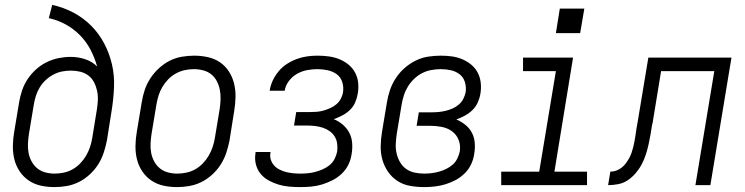

<svg xmlns="http://www.w3.org/2000/svg" viewBox="-20 -755 3040 783"><path d="M202 8Q173 8 146 2Q119 -4 97 -19Q75 -34 60 -56.5Q45 -79 38.5 -105.5Q32 -132 32.5 -160.5Q33 -189 38 -218L58 -338Q62 -362 70 -386Q78 -410 92.5 -432Q107 -454 127 -472Q147 -490 170.5 -501.5Q194 -513 219 -518Q244 -523 268 -523Q299 -523 327.5 -513.5Q356 -504 376 -484Q366 -520 349 -552.5Q332 -585 306.5 -611Q281 -637 248.5 -655Q216 -673 179 -681L193 -735Q239 -725 279.5 -703.5Q320 -682 351.5 -650.5Q383 -619 404.5 -578.5Q426 -538 436.5 -493Q447 -448 445 -399.5Q443 -351 435 -302L416 -182Q411 -157 403 -132.5Q395 -108 381 -85.5Q367 -63 346.5 -44Q326 -25 302 -13Q278 -1 252.5 3.5Q227 8 202 8ZM203 -47Q221 -47 240 -51Q259 -55 276 -64.5Q293 -74 307 -88.5Q321 -103 331 -120Q341 -137 347 -155Q353 -173 356 -191L375 -308Q378 -327 379 -346.5Q380 -366 376 -384.5Q372 -403 363.5 -419.5Q355 -436 340.5 -447Q326 -458 307.5 -462.5Q289 -467 269 -467Q251 -467 233 -463.5Q215 -460 198 -451Q181 -442 166.5 -428.5Q152 -415 142 -398.5Q132 -382 126.5 -364.5Q121 -347 118 -329L98 -209Q95 -189 94 -169.5Q93 -150 96.5 -131.5Q100 -113 109 -96.5Q118 -80 132 -68.5Q146 -57 164.5 -52Q183 -47 203 -47Z M702 8Q673 8 646 2Q619 -4 597 -19Q575 -34 560 -56.5Q545 -79 538.5 -105.5Q532 -132 532.5 -160.5Q533 -189 538 -218L558 -338Q562 -363 570 -387.5Q578 -412 592.5 -434.5Q607 -457 627.5 -476Q648 -495 671.5 -507Q695 -519 721 -523.5Q747 -528 772 -528Q800 -528 827.5 -522Q855 -516 877 -501Q899 -486 913.5 -463.5Q928 -441 934.5 -414.5Q941 -388 940.5 -359.5Q940 -331 935 -302L916 -182Q911 -157 903 -132.5Q895 -108 881 -85.5Q867 -63 846.5 -44Q826 -25 802 -13Q778 -1 752.5 3.5Q727 8 702 8ZM703 -47Q721 -47 740 -51Q759 -55 776 -64.5Q793 -74 807 -88.5Q821 -103 831 -120Q841 -137 847 -155Q853 -173 856 -191L876 -311Q879 -331 879.5 -350.5Q880 -370 876.5 -388.5Q873 -407 864.5 -423.5Q856 -440 842 -451.5Q828 -463 809 -468Q790 -473 771 -473Q752 -473 733.5 -469Q715 -465 697.5 -455.5Q680 -446 666 -431.5Q652 -417 642 -400Q632 -383 626.5 -365Q621 -347 618 -329L598 -209Q595 -189 594 -169.5Q593 -150 596.5 -131.5Q600 -113 609 -96.5Q618 -80 632 -68.5Q646 -57 664.5 -52Q683 -47 703 -47Z M1205 8Q1182 8 1159 6Q1136 4 1115 -2.5Q1094 -9 1075 -19.5Q1056 -30 1042.5 -46.5Q1029 -63 1023.5 -85Q1018 -107 1022 -130Q1022 -131 1022 -132.5Q1022 -134 1022 -135H1083Q1083 -135 1083 -134Q1083 -133 1083 -132Q1080 -117 1084.5 -103.5Q1089 -90 1098 -80Q1107 -70 1120 -63.5Q1133 -57 1146.5 -53.5Q1160 -50 1175 -48.5Q1190 -47 1205 -47Q1220 -47 1235.5 -48.5Q1251 -50 1266 -54Q1281 -58 1296 -64.5Q1311 -71 1324 -81.5Q1337 -92 1344.5 -107Q1352 -122 1355 -137Q1357 -153 1355 -169Q1353 -185 1345 -198Q1337 -211 1324.5 -220Q1312 -229 1297 -234Q1282 -239 1266 -241Q1250 -243 1234 -243H1179L1188 -298H1243Q1257 -298 1271 -299Q1285 -300 1299 -304Q1313 -308 1326.5 -314Q1340 -320 1351.5 -329.5Q1363 -339 1370 -352.5Q1377 -366 1379 -380Q1382 -401 1375.5 -421Q1369 -441 1353 -452.5Q1337 -464 1316.5 -468.5Q1296 -473 1274 -473Q1254 -473 1232.5 -469Q1211 -465 1191.5 -454Q1172 -443 1158 -424.5Q1144 -406 1141 -385Q1141 -385 1141 -385Q1141 -385 1141 -385H1080Q1080 -385 1080 -385.5Q1080 -386 1080 -386Q1083 -407 1092.5 -427Q1102 -447 1116.5 -464.5Q1131 -482 1150.5 -494.5Q1170 -507 1190.5 -514.5Q1211 -522 1232 -525Q1253 -528 1274 -528Q1298 -528 1320.5 -525Q1343 -522 1363 -514Q1383 -506 1400 -492.5Q1417 -479 1427.5 -460Q1438 -441 1440.5 -418.5Q1443 -396 1439 -373Q1436 -355 1428.5 -337.5Q1421 -320 1407 -306.5Q1393 -293 1375.5 -284Q1358 -275 1341 -269Q1361 -261 1377.5 -247Q1394 -233 1404 -214.5Q1414 -196 1416 -173Q1418 -150 1414 -127Q1411 -105 1401 -84Q1391 -63 1373.5 -46.5Q1356 -30 1335 -19.5Q1314 -9 1292.5 -2.5Q1271 4 1248.5 6Q1226 8 1205 8Z M1710 8Q1681 8 1652.5 3Q1624 -2 1601 -17Q1578 -32 1562.5 -54.5Q1547 -77 1539.5 -103.5Q1532 -130 1532.5 -159Q1533 -188 1538 -218L1558 -338Q1562 -363 1570.5 -388Q1579 -413 1594 -436Q1609 -459 1630 -477.5Q1651 -496 1675.5 -508Q1700 -520 1726 -524Q1752 -528 1778 -528Q1801 -528 1823 -525Q1845 -522 1865 -513.5Q1885 -505 1901.5 -491.5Q1918 -478 1928 -459Q1938 -440 1940.5 -417.5Q1943 -395 1939 -372Q1936 -354 1928 -336.5Q1920 -319 1906 -305.5Q1892 -292 1875 -283Q1858 -274 1841 -268Q1860 -260 1877 -246.5Q1894 -233 1904 -214.5Q1914 -196 1916 -173.5Q1918 -151 1914 -128Q1911 -106 1901.5 -85.5Q1892 -65 1875.5 -48.5Q1859 -32 1838.5 -21Q1818 -10 1796.5 -3.5Q1775 3 1753 5.5Q1731 8 1710 8ZM1711 -47Q1726 -47 1741 -49Q1756 -51 1770.5 -55Q1785 -59 1799.5 -66Q1814 -73 1826 -83.5Q1838 -94 1845 -108.5Q1852 -123 1855 -137Q1859 -162 1850.5 -184Q1842 -206 1823.5 -219.5Q1805 -233 1781.5 -237.5Q1758 -242 1734 -242H1679L1688 -297H1743Q1757 -297 1771 -298.5Q1785 -300 1799 -303.5Q1813 -307 1826.5 -313Q1840 -319 1851.5 -329Q1863 -339 1869.5 -352Q1876 -365 1879 -379Q1882 -400 1876 -420Q1870 -440 1854.5 -452Q1839 -464 1819 -468.5Q1799 -473 1777 -473Q1759 -473 1739.5 -469.5Q1720 -466 1702 -457Q1684 -448 1669 -433.5Q1654 -419 1643.5 -402Q1633 -385 1627 -366Q1621 -347 1618 -329L1598 -209Q1595 -188 1594 -168Q1593 -148 1597.5 -129Q1602 -110 1611.5 -93.5Q1621 -77 1636.5 -66Q1652 -55 1671.5 -51Q1691 -47 1711 -47Z M2024 0V-55H2179L2247 -465H2113V-520H2317L2241 -55H2374V0ZM2346 -620H2247L2263 -720H2363Z M2460 0 2469 -55Q2481 -55 2492.5 -59Q2504 -63 2514 -70.5Q2524 -78 2531.5 -88Q2539 -98 2545 -108.5Q2551 -119 2555 -130.5Q2559 -142 2562 -153.5Q2565 -165 2567 -176Q2569 -187 2571 -199Q2573 -214 2575.5 -230Q2578 -246 2581 -261L2624 -520H2963L2877 0H2816L2893 -465H2676L2641 -251Q2640 -250 2640 -248Q2640 -246 2639 -244Q2636 -224 2632.5 -204Q2629 -184 2624.5 -164Q2620 -144 2613.5 -124Q2607 -104 2597 -85Q2587 -66 2572.5 -49Q2558 -32 2540 -20Q2522 -8 2501 -4Q2480 0 2460 0Z"/></svg>

Font: Iosevka SS04 Light
Style: Italic
Weight: 300
Italic angle: -9°
Monospace: yes
Designer: Belleve Invis
Foundry: Belleve Invis
Version: Version 19.0.0; ttfautohint (v1.8.4)